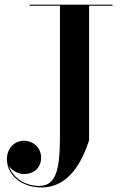

<svg xmlns="http://www.w3.org/2000/svg" viewBox="-20 -770 520 820"><path d="M106 -750V-745.5H236V-190C236 -50.5 221.5 24 147.5 24C84 24 33.5 -13 18.5 -61.5C31.5 -40.5 58.5 -26.5 83 -26.5C121 -26.5 155.5 -50.5 155.5 -96C155.5 -144.5 116.5 -169 83 -169C43.5 -169 9.5 -139 9.5 -89.5C9.5 -27 67.5 30.5 157 30.5C279.5 30.5 332 -87 360.5 -170V-745.5H460.5V-750Z"/></svg>

Font: Bodoni* 36pt Medium
Style: Regular
Weight: 500
Version: Version 2.3